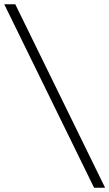

<svg xmlns="http://www.w3.org/2000/svg" viewBox="-87 -831 516 906"><path d="M357 55 -67 -811H-15L409 55Z"/></svg>

Font: Krub Light
Style: Italic
Weight: 300
Italic angle: -8°
Designer: Ekaluck Peanpanawate
Foundry: Cadson Demak Co.,Ltd.
Version: Version 1.000; ttfautohint (v1.6)